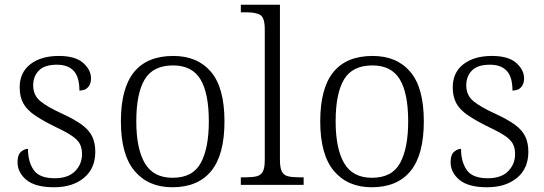

<svg xmlns="http://www.w3.org/2000/svg" viewBox="-20 -780 2297 810"><path d="M208 10Q129 10 91.5 -21Q54 -52 54 -96Q54 -127 68.5 -139.5Q83 -152 98 -152Q98 -98 122 -63Q146 -28 211 -28Q267 -28 296.5 -57.5Q326 -87 326 -130Q326 -155 317 -172.5Q308 -190 284 -206.5Q260 -223 215 -244Q160 -271 126.5 -294Q93 -317 78 -344.5Q63 -372 63 -412Q63 -474 108 -509Q153 -544 228 -544Q298 -544 331 -514.5Q364 -485 364 -449Q364 -426 351.5 -412Q339 -398 315 -398Q315 -455 291 -481Q267 -507 220 -507Q168 -507 144 -482.5Q120 -458 120 -420Q120 -378 150.5 -353Q181 -328 245 -299Q297 -275 327 -252.5Q357 -230 369.5 -203Q382 -176 382 -140Q382 -69 334 -29.5Q286 10 208 10Z M707 10Q606 10 548 -58.5Q490 -127 490 -268Q490 -408 545.5 -476Q601 -544 711 -544Q813 -544 870 -477Q927 -410 927 -268Q927 -127 871 -58.5Q815 10 707 10ZM708 -30Q793 -30 827 -92.5Q861 -155 861 -268Q861 -387 825.5 -445.5Q790 -504 710 -504Q626 -504 590.5 -445Q555 -386 555 -268Q555 -153 591 -91.5Q627 -30 708 -30Z M996 0V-32H1017Q1046 -32 1063.5 -36.5Q1081 -41 1089 -56.5Q1097 -72 1097 -105V-655Q1097 -705 1078.5 -716.5Q1060 -728 1022 -728H996V-760H1161V-105Q1161 -72 1169 -56.5Q1177 -41 1194.5 -36.5Q1212 -32 1240 -32H1261V0Z M1548 10Q1447 10 1389 -58.5Q1331 -127 1331 -268Q1331 -408 1386.5 -476Q1442 -544 1552 -544Q1654 -544 1711 -477Q1768 -410 1768 -268Q1768 -127 1712 -58.5Q1656 10 1548 10ZM1549 -30Q1634 -30 1668 -92.5Q1702 -155 1702 -268Q1702 -387 1666.5 -445.5Q1631 -504 1551 -504Q1467 -504 1431.5 -445Q1396 -386 1396 -268Q1396 -153 1432 -91.5Q1468 -30 1549 -30Z M2035 10Q1956 10 1918.5 -21Q1881 -52 1881 -96Q1881 -127 1895.5 -139.5Q1910 -152 1925 -152Q1925 -98 1949 -63Q1973 -28 2038 -28Q2094 -28 2123.5 -57.5Q2153 -87 2153 -130Q2153 -155 2144 -172.5Q2135 -190 2111 -206.5Q2087 -223 2042 -244Q1987 -271 1953.5 -294Q1920 -317 1905 -344.5Q1890 -372 1890 -412Q1890 -474 1935 -509Q1980 -544 2055 -544Q2125 -544 2158 -514.5Q2191 -485 2191 -449Q2191 -426 2178.5 -412Q2166 -398 2142 -398Q2142 -455 2118 -481Q2094 -507 2047 -507Q1995 -507 1971 -482.5Q1947 -458 1947 -420Q1947 -378 1977.5 -353Q2008 -328 2072 -299Q2124 -275 2154 -252.5Q2184 -230 2196.5 -203Q2209 -176 2209 -140Q2209 -69 2161 -29.5Q2113 10 2035 10Z"/></svg>

Font: Noto Serif Tamil Light
Style: Regular
Weight: 300
Designer: Indian Type Foundry, Tom Grace, and the Monotype Design Team
Foundry: Monotype Imaging Inc.
Version: Version 2.004; ttfautohint (v1.8.4.7-5d5b)